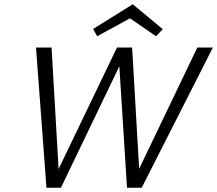

<svg xmlns="http://www.w3.org/2000/svg" viewBox="-20 -881 1019 901"><path d="M590 -795 436 -711 417 -745 603 -861 744 -744 712 -711ZM906 -658H979L645 0H576L540 -570L266 0H198L149 -658H222L255 -88L529 -658H600L633 -89Z"/></svg>

Font: EauTestInfant
Style: Italic
Weight: 400
Italic angle: -12°
Designer: Christian Thalmann (Catharsis Fonts)
Version: Version 0.001;PS 000.001;hotconv 1.0.88;makeotf.lib2.5.64775